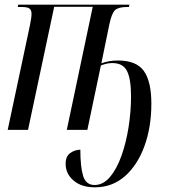

<svg xmlns="http://www.w3.org/2000/svg" viewBox="-20 -556 739 822"><path d="M386 246Q329 246 295 217Q261 188 261 145Q261 113 281 99Q301 85 324 85Q324 159 336 197.5Q348 236 385 236Q422 236 451 201.5Q480 167 500 111Q520 55 530.5 -12Q541 -79 541 -143Q541 -217 524 -251.5Q507 -286 461 -286Q448 -286 437 -283.5Q426 -281 412 -276L354 0H266L377 -527H212L100 0H13L108 -447Q115 -481 115 -496Q115 -513 106 -519.5Q97 -526 74 -526H56L58 -536H534L532 -526H523Q487 -526 472.5 -512.5Q458 -499 448 -451L414 -285Q431 -291 448 -294Q465 -297 485 -297Q564 -297 596 -252Q628 -207 628 -112Q628 -11 598 70.5Q568 152 514 199Q460 246 386 246Z"/></svg>

Font: Noto Serif Display ExtraCondensed
Style: Italic
Weight: 400
Width: 2
Italic angle: -12°
Designer: Monotype Design Team
Foundry: Monotype Imaging Inc.
Version: Version 2.009